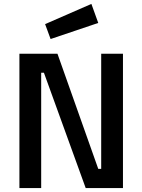

<svg xmlns="http://www.w3.org/2000/svg" viewBox="-20 -959 726 979"><path d="M79 0V-685H273L481 -98H496V-685H607V0H417L204 -588H190V0ZM210 -836 446 -939 481 -842 238 -760Z"/></svg>

Font: TitilliumWebSemiBold
Style: Bold
Weight: 600
Version: Version 1.001;PS 57.000;hotconv 1.0.70;makeotf.lib2.5.55311